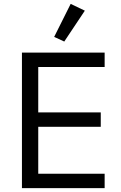

<svg xmlns="http://www.w3.org/2000/svg" viewBox="-20 -969 623 989"><path d="M93 0V-698H519V-624H177V-390H499V-316H177V-74H519V0ZM311 -755 259 -779 344 -949 417 -914Z"/></svg>

Font: IBM Plex Sans Devanagari
Style: Regular
Weight: 400
Designer: Mike Abbink, Paul van der Laan, Pieter van Rosmalen, Erin McLaughlin
Foundry: Bold Monday
Version: Version 1.1